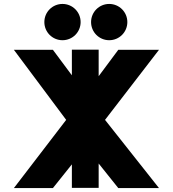

<svg xmlns="http://www.w3.org/2000/svg" viewBox="-20 -955 877 974"><path d="M786.5 -1 512.8 -346.9 786.5 -702.2H580L480.5 -568.5V-703H344.6V-573L248.5 -702.2H50.5L315.7 -346.9L50.5 -1H248.5L344.6 -121.2V-1.8H480.5V-125.5L580 -1ZM534 -935C483 -935 442 -894 442 -843C442 -792 483 -751 534 -751C585 -751 626 -792 626 -843C626 -894 585 -935 534 -935ZM297 -935C246 -935 205 -894 205 -843C205 -792 246 -751 297 -751C348 -751 389 -792 389 -843C389 -894 348 -935 297 -935Z"/></svg>

Font: Sztylet
Style: Bd
Weight: 700
Foundry: Cannot Into Space Fonts, PlusOne Fonts
Version: Version 0.12